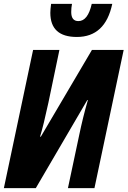

<svg xmlns="http://www.w3.org/2000/svg" viewBox="-23 -972 659 992"><path d="M148 -714H284L227 -441Q202 -325 184 -266H188L452 -714H616L465 0H328L386 -273Q405 -365 431 -455H428L162 0H-3ZM237 -906Q237 -922 241 -952H349Q345 -932 345 -910Q345 -863 382 -863Q431 -863 451 -952H557Q521 -781 374 -781Q237 -781 237 -906Z"/></svg>

Font: Noto Sans Display Ex Bold Cond
Style: Italic
Weight: 800
Width: 3
Italic angle: -12°
Designer: Monotype Design team
Foundry: Monotype Imaging Inc.
Version: Version 1.000